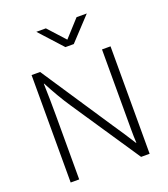

<svg xmlns="http://www.w3.org/2000/svg" viewBox="-151 -952 926 1058"><g transform="rotate(-20 311.5 -422.5)"><path d="M186 -845H242L332 -746L422 -845H482L357 -711H308ZM80 -630H130L405 -216Q428 -182 450 -149Q472 -116 493 -82H495Q493 -120 493 -159Q493 -198 493 -236V-630H543V0H493L227 -396Q200 -436 175.5 -478Q151 -520 129 -562H127Q130 -469 130 -376V0H80Z"/></g></svg>

Font: Mukta Mahee ExtraLight
Style: Regular
Weight: 275
Designer: Shuchita Grover, Noopur Datye, Girish Dalvi, Yashodeep Gholap
Foundry: Ek Type
Version: Version 2.538;PS 1.000;hotconv 16.6.51;makeotf.lib2.5.65220;